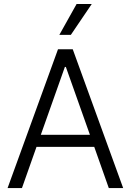

<svg xmlns="http://www.w3.org/2000/svg" viewBox="-20 -958 666 978"><path d="M18.6 0 275.4 -707H350.6L607.4 0H534.2L460 -210H166L91.8 0ZM438 -271.5 315.4 -617.2H310.5L188 -271.5ZM370.1 -937.5H447.3L340.8 -780.3H282.2Z"/></svg>

Font: Pretendard GOV Light
Style: Regular
Weight: 300
Designer: Base glyphs from Inter by Rasmus Andersson; Hangeul glyphs from Noto Sans CJK(Source Han Sans) by Jang Soo-young and Kan
Foundry: Kil Hyung-jin
Version: Version 1.309